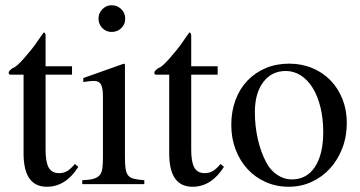

<svg xmlns="http://www.w3.org/2000/svg" viewBox="-20 -703 1374 733"><path d="M255 -418H154V-132Q154 -84 166 -63Q178 -42 206 -42Q223 -42 236.5 -50Q250 -58 266 -77L279 -66Q231 10 159 10Q70 10 70 -117V-418H17Q13 -421 13 -425Q13 -433 30 -444Q36 -445 46.5 -454.5Q57 -464 70 -478.5Q83 -493 98 -511.5Q113 -530 127 -551Q132 -559 137 -565.5Q142 -572 147 -579Q154 -579 154 -566V-450H255Z M457 -457V-102Q457 -75 459.5 -58.5Q462 -42 469.5 -33Q477 -24 491.5 -20.5Q506 -17 531 -15V0H294V-15Q320 -16 335.5 -20Q351 -24 359.5 -33Q368 -42 370.5 -58.5Q373 -75 373 -102V-334Q373 -367 365.5 -380.5Q358 -394 340 -394Q324 -394 306 -391L298 -390V-405L453 -460ZM406 -683Q428 -683 443 -668Q458 -653 458 -632Q458 -610 443 -595.5Q428 -581 406 -581Q385 -581 370.5 -596Q356 -611 356 -632Q356 -653 371 -668Q386 -683 406 -683Z M811 -418H710V-132Q710 -84 722 -63Q734 -42 762 -42Q779 -42 792.5 -50Q806 -58 822 -77L835 -66Q787 10 715 10Q626 10 626 -117V-418H573Q569 -421 569 -425Q569 -433 586 -444Q592 -445 602.5 -454.5Q613 -464 626 -478.5Q639 -493 654 -511.5Q669 -530 683 -551Q688 -559 693 -565.5Q698 -572 703 -579Q710 -579 710 -566V-450H811Z M1084 -460Q1132 -460 1172.5 -443Q1213 -426 1242 -396Q1271 -366 1287.5 -324.5Q1304 -283 1304 -234Q1304 -182 1287 -137.5Q1270 -93 1240 -60Q1210 -27 1169.5 -8.5Q1129 10 1082 10Q1035 10 994.5 -8Q954 -26 925 -57.5Q896 -89 879.5 -132Q863 -175 863 -226Q863 -278 879 -321Q895 -364 924.5 -395Q954 -426 994.5 -443Q1035 -460 1084 -460ZM1071 -432Q1017 -432 985 -389.5Q953 -347 953 -275Q953 -221 964.5 -171Q976 -121 997 -82Q1013 -52 1039 -35Q1065 -18 1094 -18Q1151 -18 1182.5 -66Q1214 -114 1214 -199Q1214 -250 1203.5 -293Q1193 -336 1174 -367Q1155 -398 1128.5 -415Q1102 -432 1071 -432Z"/></svg>

Font: Klingon pIqaD Mandel
Style: Regular
Weight: 400
Width: 0
Designer: Mike Neff (qa'vaj)
Foundry: Mike Neff and Michael Everson
Version: Version 2.003